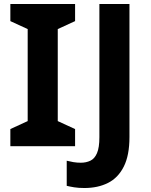

<svg xmlns="http://www.w3.org/2000/svg" viewBox="-20 -734 760 964"><path d="M357 0H32V-86L119 -126V-588L32 -628V-714H357V-628L270 -588V-126L357 -86ZM403.6 210Q374.6 210 352.8 206.5Q331 203 315 199V73Q330.8 77 348.5 80Q366.3 83 386 83Q412 83 433.5 73Q455 63 467 35Q479 7 479 -45V-714H630V-46Q630 46 601.5 102.5Q573 159 522.2 184.5Q471.4 210 403.6 210Z"/></svg>

Font: Noto Sans Bassa Vah
Style: Regular
Weight: 400
Designer: Monotype Design Team
Foundry: Monotype Imaging Inc.
Version: Version 2.002